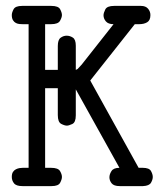

<svg xmlns="http://www.w3.org/2000/svg" viewBox="-20 -631 565 651"><path d="M20 -31Q20 -42 24 -48Q28 -54 34 -57Q40 -60 46 -61Q52 -62 57 -62H77V-549H57Q53 -549 46.5 -549.5Q40 -550 34 -553Q28 -556 24 -562.5Q20 -569 20 -580Q20 -588 26 -599.5Q32 -611 55 -611H154Q178 -611 184 -599.5Q190 -588 190 -580Q190 -572 183.5 -560.5Q177 -549 153 -549H133V-394H176V-475Q176 -496 185.5 -503Q195 -510 206 -510Q217 -510 227 -503.5Q237 -497 237 -476V-394L243 -397L257 -412L365 -549Q347 -549 339 -558.5Q331 -568 331 -579Q331 -587 337 -599Q343 -611 367 -611H458Q474 -611 482 -601.5Q490 -592 490 -580Q490 -562 479 -555.5Q468 -549 452 -549H437L286 -358L450 -62H464Q486 -62 492 -51Q498 -40 498 -31Q498 -22 492 -11.5Q486 -1 465 0H386Q366 0 358.5 -9.5Q351 -19 351 -30Q351 -40 358 -51Q365 -62 385 -62L237 -328V-240Q237 -216 225 -210.5Q213 -205 207 -205Q199 -205 187.5 -211Q176 -217 176 -241V-332H133V-62H153Q177 -62 183.5 -51Q190 -40 190 -31Q190 -23 184 -11.5Q178 0 155 0H56Q35 0 27.5 -9.5Q20 -19 20 -31Z"/></svg>

Font: CMU Typewriter Custom
Style: Regular
Weight: 500
Monospace: yes
Version: Version 0.7.0